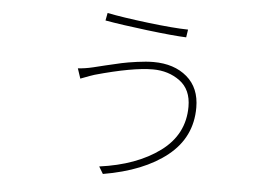

<svg xmlns="http://www.w3.org/2000/svg" viewBox="-48 -681 1097 786"><g transform="rotate(5 500.0 -288.0)"><path d="M726.6 -263.7Q726.6 -334 679.7 -368.7Q632.8 -403.3 568.4 -403.3Q485.4 -403.3 332 -360.4Q321.3 -357.4 275.4 -339.8L261.7 -380.9Q292 -382.8 324.2 -390.6Q331.1 -392.6 372.1 -402.3Q413.1 -412.1 437.5 -417.5Q461.9 -422.9 500.5 -428.2Q539.1 -433.6 568.4 -433.6Q653.3 -433.6 706.1 -388.7Q758.8 -343.8 758.8 -262.7Q758.8 -140.6 663.1 -64Q567.4 12.7 401.4 41L383.8 11.7Q536.1 -8.8 631.3 -79.1Q726.6 -149.4 726.6 -263.7ZM357.4 -585.9 363.3 -617.2Q426.8 -604.5 531.7 -591.8Q636.7 -579.1 697.3 -578.1L692.4 -545.9Q639.6 -547.9 531.2 -561Q422.9 -574.2 357.4 -585.9Z"/></g></svg>

Font: Gen Shin Gothic ExtraLight
Style: Regular
Weight: 100
Designer: [Source Han Sans]
Ryoko NISHIZUKA  (kana & ideographs); Paul D. Hunt (Latin, Greek & Cyrillic); Wenlong ZHANG  (bopomofo
Version: Version 1.002.20150607